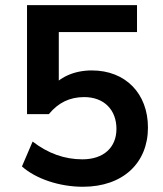

<svg xmlns="http://www.w3.org/2000/svg" viewBox="-20 -711 628 741"><path d="M300 9.8C454.9 9.8 551 -82.4 551 -218.6C551 -350 464.7 -439.2 334.3 -439.2C265.7 -439.2 207.8 -412.7 174.5 -367.6H206.9V-587.3H508.8V-691.2H84.3V-270.6H168.6C204.9 -314.7 249 -336.3 304.9 -336.3C382.4 -336.3 429.4 -286.3 429.4 -213.7C429.4 -142.2 380.4 -96.1 298 -96.1C229.4 -96.1 165.7 -118.6 105.9 -164.7L64.7 -68.6C118.6 -20.6 209.8 9.8 300 9.8Z"/></svg>

Font: LL Pando Sans
Style: Bold
Weight: 700
Designer: Joshua Smith
Foundry: Joshua Smith
Version: Version 1.000;Glyphs 3.2.1 (3258)